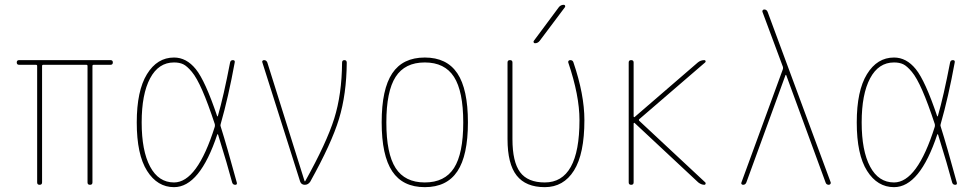

<svg xmlns="http://www.w3.org/2000/svg" viewBox="-20 -770 4040 800"><path d="M59.6 -500Q49.8 -500 49.8 -509.8Q49.8 -519.5 59.6 -519.5H440.4Q450.2 -519.5 450.2 -509.8Q450.2 -500 440.4 -500H370.1Q365.2 -500 365.2 -495.1V-9.8Q365.2 0 355 0Q344.7 0 344.7 -9.8V-495.1Q344.7 -500 339.8 -500H160.2Q155.3 -500 155.3 -495.1V-9.8Q155.3 0 145 0Q134.8 0 134.8 -9.8V-495.1Q134.8 -500 129.9 -500Z M705.1 -509.8Q640.6 -509.8 605.5 -443.8Q570.3 -377.9 570.3 -259.8Q570.3 -141.6 605.5 -75.7Q640.6 -9.8 705.1 -9.8Q801.8 -9.8 875 -242.2Q876 -248 875 -252.9Q846.7 -338.9 823.2 -392.6Q799.8 -446.3 779.3 -470.7Q758.8 -495.1 743.2 -502.4Q727.5 -509.8 705.1 -509.8ZM705.1 9.8Q635.7 9.8 592.8 -58.1Q549.8 -126 549.8 -259.8Q549.8 -391.6 592.3 -460.9Q634.8 -530.3 705.1 -530.3Q756.8 -530.3 795.9 -481.9Q835 -433.6 884.8 -286.1Q884.8 -285.2 886.2 -285.2Q887.7 -285.2 887.7 -286.1Q912.1 -371.1 938.5 -508.8Q940.4 -519.5 950.2 -519.5Q960 -519.5 958 -509.8Q931.6 -365.2 899.4 -252.9Q897.5 -248 899.4 -243.2Q924.8 -163.1 966.8 -8.8Q968.8 0 960 0Q950.2 0 947.3 -9.8Q928.7 -80.1 888.7 -209Q887.7 -210.9 885.7 -210.9Q812.5 9.8 705.1 9.8Z M1230.5 -13.7 1073.2 -509.8Q1071.3 -513.7 1073.7 -516.6Q1076.2 -519.5 1080.1 -519.5Q1089.8 -519.5 1093.8 -509.8L1249 -15.6Q1249 -14.6 1250 -14.6Q1252 -14.6 1252 -15.6Q1340.8 -174.8 1372.6 -275.9Q1404.3 -377 1405.3 -508.8Q1405.3 -519.5 1415 -519.5Q1424.8 -519.5 1424.8 -508.8Q1423.8 -377.9 1392.6 -274.9Q1361.3 -171.9 1272.5 -12.7Q1263.7 0 1250 0Q1235.4 0 1230.5 -13.7Z M1871.6 -449.7Q1833 -509.8 1750 -509.8Q1667 -509.8 1628.4 -449.7Q1589.8 -389.6 1589.8 -259.8Q1589.8 -129.9 1628.4 -69.8Q1667 -9.8 1750 -9.8Q1833 -9.8 1871.6 -69.8Q1910.2 -129.9 1910.2 -259.8Q1910.2 -389.6 1871.6 -449.7ZM1885.7 -56.2Q1841.8 9.8 1750 9.8Q1658.2 9.8 1614.3 -56.2Q1570.3 -122.1 1570.3 -260.3Q1570.3 -398.4 1614.3 -464.4Q1658.2 -530.3 1750 -530.3Q1841.8 -530.3 1885.7 -464.4Q1929.7 -398.4 1929.7 -260.3Q1929.7 -122.1 1885.7 -56.2Z M2250 9.8Q2170.9 9.8 2132.8 -38.6Q2094.7 -86.9 2094.7 -190.4V-509.8Q2094.7 -519.5 2105 -519.5Q2115.2 -519.5 2115.2 -509.8V-190.4Q2115.2 -95.7 2147 -52.7Q2178.7 -9.8 2250 -9.8Q2394.5 -9.8 2394.5 -269.5Q2394.5 -372.1 2347.7 -509.8Q2346.7 -513.7 2349.1 -516.6Q2351.6 -519.5 2356.4 -519.5Q2366.2 -519.5 2369.1 -510.7Q2415 -376 2415 -269.5Q2415 -128.9 2371.6 -59.6Q2328.1 9.8 2250 9.8ZM2209 -589.8Q2205.1 -589.8 2203.6 -593.3Q2202.1 -596.7 2204.1 -599.6L2308.6 -740.2Q2316.4 -750 2329.1 -750Q2333 -750 2334.5 -746.6Q2335.9 -743.2 2334 -740.2L2228.5 -599.6Q2220.7 -589.8 2209 -589.8Z M2599.6 -9.8V-509.8Q2599.6 -519.5 2609.9 -519.5Q2620.1 -519.5 2620.1 -509.8V-284.2Q2620.1 -283.2 2621.6 -282.2Q2623 -281.2 2624 -282.2L2887.7 -509.8Q2899.4 -519.5 2915 -519.5Q2918.9 -519.5 2919.9 -515.6Q2920.9 -511.7 2918 -509.8L2643.6 -273.4Q2640.6 -270.5 2643.6 -266.6L2918.9 -9.8Q2920.9 -7.8 2919.9 -3.9Q2918.9 0 2915 0Q2902.3 0 2889.6 -9.8L2624 -257.8Q2623 -258.8 2621.6 -257.8Q2620.1 -256.8 2620.1 -255.9V-9.8Q2620.1 0 2609.9 0Q2599.6 0 2599.6 -9.8Z M3076.2 0Q3072.3 0 3069.8 -2.9Q3067.4 -5.9 3069.3 -9.8L3242.2 -482.4Q3243.2 -486.3 3242.2 -491.2L3157.2 -719.7Q3155.3 -723.6 3157.7 -727.1Q3160.2 -730.5 3164.1 -730.5Q3174.8 -730.5 3178.7 -719.7L3441.4 -9.8Q3442.4 -5.9 3439.5 -2.9Q3436.5 0 3433.6 0Q3422.9 0 3419.9 -9.8L3255.9 -457Q3255.9 -458 3253.9 -458Q3252.9 -458 3252.9 -457L3089.8 -9.8Q3085.9 0 3076.2 0Z M3705.1 -509.8Q3640.6 -509.8 3605.5 -443.8Q3570.3 -377.9 3570.3 -259.8Q3570.3 -141.6 3605.5 -75.7Q3640.6 -9.8 3705.1 -9.8Q3801.8 -9.8 3875 -242.2Q3876 -248 3875 -252.9Q3846.7 -338.9 3823.2 -392.6Q3799.8 -446.3 3779.3 -470.7Q3758.8 -495.1 3743.2 -502.4Q3727.5 -509.8 3705.1 -509.8ZM3705.1 9.8Q3635.7 9.8 3592.8 -58.1Q3549.8 -126 3549.8 -259.8Q3549.8 -391.6 3592.3 -460.9Q3634.8 -530.3 3705.1 -530.3Q3756.8 -530.3 3795.9 -481.9Q3835 -433.6 3884.8 -286.1Q3884.8 -285.2 3886.2 -285.2Q3887.7 -285.2 3887.7 -286.1Q3912.1 -371.1 3938.5 -508.8Q3940.4 -519.5 3950.2 -519.5Q3960 -519.5 3958 -509.8Q3931.6 -365.2 3899.4 -252.9Q3897.5 -248 3899.4 -243.2Q3924.8 -163.1 3966.8 -8.8Q3968.8 0 3960 0Q3950.2 0 3947.3 -9.8Q3928.7 -80.1 3888.7 -209Q3887.7 -210.9 3885.7 -210.9Q3812.5 9.8 3705.1 9.8Z"/></svg>

Font: Rounded-X Mgen+ 1m thin
Style: Regular
Weight: 100
Designer: [Source Han Sans]
Ryoko NISHIZUKA  (kana & ideographs); Paul D. Hunt (Latin, Greek & Cyrillic); Wenlong ZHANG  (bopomofo
Version: Version 1.059.20150602